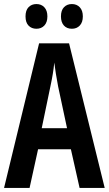

<svg xmlns="http://www.w3.org/2000/svg" viewBox="-20 -928 537 948"><path d="M373 0 330 -191H168L126 0H0L173 -714H321L497 0ZM267 -501Q261 -533 256 -563.5Q251 -594 248 -619Q243 -566 229 -502L186 -295H311ZM106 -847Q106 -877 121 -892.5Q136 -908 160 -908Q184 -908 199 -892Q214 -876 214 -847Q214 -818 199 -802Q184 -786 160 -786Q136 -786 121 -801.5Q106 -817 106 -847ZM281 -847Q281 -877 296 -892.5Q311 -908 335 -908Q359 -908 374 -892Q389 -876 389 -847Q389 -818 374 -802Q359 -786 335 -786Q310 -786 295.5 -802Q281 -818 281 -847Z"/></svg>

Font: Noto Sans Devanagari UI ExtraCondensed SemiBold
Style: Regular
Weight: 600
Width: 2
Designer: Jelle Bosma - Monotype Design Team
Foundry: Monotype Imaging Inc.
Version: Version 2.004; ttfautohint (v1.8.4.7-5d5b)